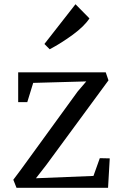

<svg xmlns="http://www.w3.org/2000/svg" viewBox="-20 -888 567 908"><path d="M43 0ZM493 -508 199 -108 150 -45 422 -56 452 -140 499 -139 491 0H58L43 -38L79 -86L347 -455L388 -503L137 -496L109 -405H66V-546H480ZM337 -868 403 -801Q379 -764 324.5 -724Q270 -684 215 -655L190 -680Z"/></svg>

Font: Grenzecho Serif
Style: Serif-Regular
Weight: 400
Designer: Dan Reynolds
Foundry: Dan Reynolds
Version: Version 1.001; ttfautohint (v1.1) -l 5 -r 5 -G 72 -x 0 -D la